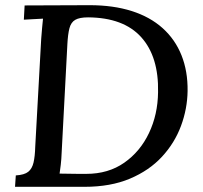

<svg xmlns="http://www.w3.org/2000/svg" viewBox="-20 -721 784 741"><path d="M326 -701Q417 -701 488 -678.5Q559 -656 607.5 -612.5Q656 -569 680.5 -507.5Q705 -446 704 -370Q703 -301 678.5 -235Q654 -169 605 -116Q556 -63 481.5 -31.5Q407 0 306 0H38L41 -44Q74 -46 89 -58Q104 -70 109.5 -94Q115 -118 116 -155L139 -571Q141 -593 142.5 -613.5Q144 -634 146 -649Q128 -648 108 -647Q88 -646 72 -645L75 -700ZM320 -654Q287 -654 270.5 -644.5Q254 -635 248 -612Q242 -589 240 -550L218 -133Q217 -106 214.5 -85Q212 -64 210 -51Q228 -51 246 -50.5Q264 -50 281.5 -50Q299 -50 313 -50Q398 -50 459.5 -93Q521 -136 555 -207.5Q589 -279 590 -365Q593 -502 525 -577.5Q457 -653 320 -654Z"/></svg>

Font: Lora Medium
Style: Italic
Weight: 500
Italic angle: -3°
Designer: Olga Karpushina, Alexei Vanyashin (Cyrillic)
Foundry: Cyreal
Version: Version 3.004